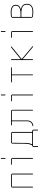

<svg xmlns="http://www.w3.org/2000/svg" viewBox="1790 -2590 920 4540"><g transform="rotate(-90 2250.0 -320.0)"><path d="M85 -9.8V-485.4Q85 -500 95.7 -509.8Q106.4 -519.5 121.1 -519.5H378.9Q393.6 -519.5 404.3 -509.8Q415 -500 415 -485.4V-9.8Q415 0 404.8 0Q394.5 0 394.5 -9.8V-495.1Q394.5 -500 389.6 -500H110.4Q105.5 -500 105.5 -495.1V-9.8Q105.5 0 95.2 0Q85 0 85 -9.8Z M634.8 -500Q625 -500 625 -509.8Q625 -519.5 634.8 -519.5H750Q764.6 -519.5 774.9 -509.8Q785.2 -500 785.2 -485.4V-9.8Q785.2 0 774.9 0Q764.6 0 764.6 -9.8V-495.1Q764.6 -500 759.8 -500ZM764.6 -660.2V-750Q764.6 -759.8 774.9 -759.8Q785.2 -759.8 785.2 -750V-660.2Q785.2 -650.4 774.9 -650.4Q764.6 -650.4 764.6 -660.2Z M1110.4 -25.4Q1108.4 -20.5 1112.3 -19.5H1375Q1379.9 -19.5 1379.9 -25.4V-495.1Q1379.9 -500 1375 -500H1149.4Q1144.5 -500 1143.6 -495.1Q1143.6 -208 1139.6 -143.1Q1135.7 -78.1 1110.4 -25.4ZM1045.9 110.4V13.7Q1045.9 0 1056.2 -9.8Q1066.4 -19.5 1080.1 -19.5Q1085 -19.5 1086.9 -24.4Q1114.3 -81.1 1119.1 -142.1Q1124 -203.1 1124 -484.4Q1124 -499 1133.8 -509.3Q1143.6 -519.5 1159.2 -519.5H1365.2Q1379.9 -519.5 1390.1 -509.8Q1400.4 -500 1400.4 -485.4V-25.4Q1400.4 -20.5 1405.3 -19.5H1418Q1432.6 -19.5 1443.4 -9.8Q1454.1 0 1454.1 14.6V110.4Q1454.1 120.1 1443.8 120.1Q1433.6 120.1 1433.6 110.4V4.9Q1433.6 0 1428.7 0H1071.3Q1066.4 0 1066.4 4.9V110.4Q1066.4 120.1 1056.2 120.1Q1045.9 120.1 1045.9 110.4Z M1546.9 6.8Q1536.1 6.8 1536.1 -2.9Q1536.1 -12.7 1544.9 -12.7Q1591.8 -15.6 1622.1 -49.3Q1652.3 -83 1652.3 -134.8V-495.1Q1652.3 -500 1647.5 -500H1565.4Q1555.7 -500 1555.2 -509.8Q1554.7 -519.5 1565.4 -519.5H1888.7Q1903.3 -519.5 1913.6 -509.8Q1923.8 -500 1923.8 -485.4V-9.8Q1923.8 0 1914.1 0Q1904.3 0 1904.3 -9.8V-495.1Q1904.3 -500 1899.4 -500H1676.8Q1671.9 -500 1671.9 -495.1V-134.8Q1671.9 -74.2 1636.2 -35.6Q1600.6 2.9 1546.9 6.8Z M2134.8 -500Q2125 -500 2125 -509.8Q2125 -519.5 2134.8 -519.5H2250Q2264.6 -519.5 2274.9 -509.8Q2285.2 -500 2285.2 -485.4V-9.8Q2285.2 0 2274.9 0Q2264.6 0 2264.6 -9.8V-495.1Q2264.6 -500 2259.8 -500ZM2264.6 -660.2V-750Q2264.6 -759.8 2274.9 -759.8Q2285.2 -759.8 2285.2 -750V-660.2Q2285.2 -650.4 2274.9 -650.4Q2264.6 -650.4 2264.6 -660.2Z M2581.1 -500Q2571.3 -500 2571.3 -509.8Q2571.3 -519.5 2581.1 -519.5H2918.9Q2928.7 -519.5 2928.7 -509.8Q2928.7 -500 2918.9 -500H2764.6Q2759.8 -500 2759.8 -495.1V-9.8Q2759.8 0 2750 0Q2740.2 0 2740.2 -9.8V-495.1Q2740.2 -500 2735.4 -500Z M3099.6 -9.8V-509.8Q3099.6 -519.5 3109.9 -519.5Q3120.1 -519.5 3120.1 -509.8V-293Q3120.1 -292 3121.1 -292H3123L3390.6 -509.8Q3403.3 -519.5 3418.9 -519.5Q3422.9 -519.5 3424.3 -515.6Q3425.8 -511.7 3422.9 -509.8L3127 -269.5Q3124 -266.6 3127 -263.7L3427.7 -9.8Q3429.7 -7.8 3428.7 -3.9Q3427.7 0 3423.8 0Q3410.2 0 3397.5 -9.8L3123 -241.2Q3122.1 -242.2 3121.1 -242.2Q3120.1 -242.2 3120.1 -241.2V-9.8Q3120.1 0 3109.9 0Q3099.6 0 3099.6 -9.8Z M3634.8 -500Q3625 -500 3625 -509.8Q3625 -519.5 3634.8 -519.5H3750Q3764.6 -519.5 3774.9 -509.8Q3785.2 -500 3785.2 -485.4V-9.8Q3785.2 0 3774.9 0Q3764.6 0 3764.6 -9.8V-495.1Q3764.6 -500 3759.8 -500ZM3764.6 -660.2V-750Q3764.6 -759.8 3774.9 -759.8Q3785.2 -759.8 3785.2 -750V-660.2Q3785.2 -650.4 3774.9 -650.4Q3764.6 -650.4 3764.6 -660.2Z M4120.1 -269.5V-27.3Q4120.1 -21.5 4125 -21.5Q4180.7 -13.7 4235.8 -13.2Q4291 -12.7 4328.6 -24.9Q4366.2 -37.1 4382.3 -59.1Q4398.4 -81.1 4404.3 -100.6Q4410.2 -120.1 4410.2 -146.5Q4410.2 -214.8 4358.9 -245.1Q4307.6 -275.4 4197.3 -275.4H4125Q4120.1 -274.4 4120.1 -269.5ZM4120.1 -493.2V-299.8Q4120.1 -294.9 4125 -294.9H4197.3Q4386.7 -294.9 4385.7 -406.2Q4385.7 -506.8 4225.6 -506.8Q4175.8 -506.8 4125 -499Q4120.1 -499 4120.1 -493.2ZM4135.7 0Q4121.1 -2 4110.4 -13.7Q4099.6 -25.4 4099.6 -40V-478.5Q4099.6 -493.2 4109.4 -505.9Q4119.1 -518.6 4133.8 -521.5Q4178.7 -527.3 4225.6 -527.3Q4313.5 -527.3 4359.9 -496.1Q4406.2 -464.8 4406.2 -406.2Q4406.2 -315.4 4302.7 -288.1Q4300.8 -288.1 4300.8 -286.1Q4300.8 -285.2 4302.7 -285.2Q4429.7 -259.8 4429.7 -146.5Q4429.7 6.8 4236.3 6.8Q4193.4 6.8 4135.7 0Z"/></g></svg>

Font: Rounded-X Mgen+ 1mn thin
Style: Regular
Weight: 100
Designer: [Source Han Sans]
Ryoko NISHIZUKA  (kana & ideographs); Paul D. Hunt (Latin, Greek & Cyrillic); Wenlong ZHANG  (bopomofo
Version: Version 1.059.20150602